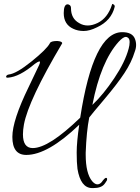

<svg xmlns="http://www.w3.org/2000/svg" viewBox="-20 -758 714 979"><path d="M114 32Q43 32 43 -60Q43 -144 126 -314Q171 -407 179.5 -426.5Q188 -446 180 -445Q172 -443 157 -432Q79 -366 21 -362Q11 -361 11 -367Q13 -376 24 -378Q63 -382 140.5 -444.5Q218 -507 234 -537Q238 -549 272 -549Q298 -547 297 -537Q125 -247 102 -123Q97 -95 97 -73Q97 -3 147 -3Q229 -3 389 -158Q456 -594 603 -594Q655 -594 668 -560Q674 -545 674 -528.5Q674 -512 667 -494Q651 -441 614.5 -385.5Q578 -330 512.5 -252.5Q447 -175 435 -159Q421 -88 417 20Q417 26 417 31Q417 126 450 166Q464 182 476.5 182Q489 182 499 170Q504 162 511.5 154.5Q519 147 523.5 149.5Q528 152 525 162Q515 178 512 181Q496 201 456 201Q453 201 449 201Q391 200 375 103Q371 72 371 19.5Q371 -33 384 -122Q224 32 114 32ZM636 -510Q641 -528 641 -543Q641 -558 634.5 -564Q628 -570 622 -570Q608 -570 585 -545Q494 -444 451 -223Q507 -276 562.5 -359Q618 -442 636 -510ZM305 -691Q305 -736 325 -736Q330 -736 336 -731.5Q342 -727 342 -716Q342 -663 384 -640Q404 -628 427.5 -628Q451 -628 478 -641Q529 -666 551 -734Q552 -738 554 -738Q556 -738 559 -735Q565 -733 565 -724Q548 -653 475 -619Q437 -600 407 -600Q377 -600 354 -611Q305 -633 305 -691Z"/></svg>

Font: Allura
Style: Regular
Weight: 400
Designer: Robert E. Leuschke
Foundry: Robert E. Leuschke
Version: Version 1.004